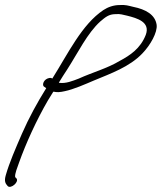

<svg xmlns="http://www.w3.org/2000/svg" viewBox="-37 -543 641 760"><path d="M136 -201 146 -194C111 -138 77 -76 50 -14C24 46 0 101 -14 150C-21 174 -16 183 -7 193C5 207 40 177 28 163L23 158C21 145 32 119 39 99C65 26 107 -67 153 -146L174 -180H176C188 -177 202 -178 219 -182C254 -189 301 -210 334 -224C401 -252 476 -278 527 -332C558 -364 587 -415 583 -445C577 -485 540 -506 490 -516C473 -520 459 -525 436 -523C413 -523 390 -515 372 -503C287 -446 233 -332 170 -232C166 -235 162 -235 157 -234C137 -230 129 -209 136 -201ZM196 -216C206 -233 218 -251 229 -268C272 -335 309 -412 360 -458C380 -475 394 -487 420 -487C440 -489 450 -484 466 -481C506 -471 559 -456 540 -405C519 -351 478 -324 437 -302C387 -272 330 -257 275 -232C249 -222 224 -212 199 -215C198 -215 197 -215 196 -216Z"/></svg>

Font: Stray Cat
Style: SuObl
Weight: 400
Version: Version 1.0